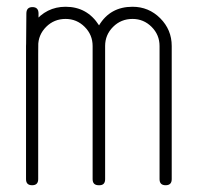

<svg xmlns="http://www.w3.org/2000/svg" viewBox="-20 -546 590 568"><path d="M454 -492Q488 -458 488 -410V-16Q488 2 470 2Q452 2 452 -16V-410Q452 -443 428.5 -466.5Q405 -490 372 -490Q338 -490 314.5 -466.5Q291 -443 291 -410V-16Q291 2 274 2H272Q254 2 254 -16V-410Q254 -443 230.5 -466.5Q207 -490 174 -490Q140 -490 116.5 -466.5Q93 -443 93 -410V-16Q93 2 75 2Q57 2 57 -16V-284V-288V-410Q57 -448 80 -479Q117 -526 174 -526Q238 -526 273 -471Q306 -526 372 -526Q420 -526 454 -492ZM93 -386H57L58 -506Q58 -525 76 -525Q94 -525 94 -506Z"/></svg>

Font: Aaram
Style: Regular
Weight: 400
Designer: Tharique Azeez
Foundry: Tharique Azeez
Version: Version 1.7